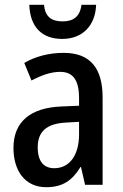

<svg xmlns="http://www.w3.org/2000/svg" viewBox="-20 -769 513 799"><path d="M380 -749H319C313 -699 284 -680 241 -680C194 -680 168 -699 163 -749H102C105 -657 154 -607 239 -607C323 -607 377 -662 380 -749ZM245 -549C183 -549 127 -534 81 -507L111 -434C153 -456 192 -470 230 -470C283 -470 309 -437 309 -360V-329L237 -326C106 -321 36 -262 36 -153C36 -60 83 10 172 10C240 10 280 -17 315 -74H317L334 0H407V-363C407 -485 356 -549 245 -549ZM256 -259 309 -262V-210C309 -120 267 -69 206 -69C163 -69 137 -96 137 -156C137 -220 172 -255 256 -259Z"/></svg>

Font: Noto Sans Khmer UI Condensed Medium
Style: Regular
Weight: 500
Width: 3
Designer: Danh Hong and the Monotype Design Team
Foundry: Monotype Imaging Inc.
Version: Version 2.002